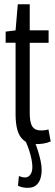

<svg xmlns="http://www.w3.org/2000/svg" viewBox="-20 -682 263 922"><path d="M155.4 10Q116.6 10 94.5 -7.7Q72.4 -25.4 63.6 -57.5Q54.8 -89.6 54.8 -132.2V-476.9H7.1V-530.2L54.8 -536.2L65.4 -661.6H122.8V-536.2H213.4V-476.6H122.8V-139Q122.8 -93.5 135.4 -74.5Q147.9 -55.5 176.5 -55.5Q185 -55.5 194 -56.5Q203.1 -57.5 212.6 -60.6L223.4 -2.6Q204.8 5.1 187.1 7.6Q169.5 10 155.4 10ZM70.8 163.4Q79.3 166.8 86.4 168.5Q93.6 170.1 100.6 170.1Q115.9 170.1 125.7 156.7Q135.4 143.2 135.4 119.3Q135.4 104.1 131.7 84.7Q128 65.3 121 43.1Q113.9 20.9 103.8 -1.9H145.8Q154.6 17.4 162.1 41.6Q169.7 65.7 174.9 89.8Q180.1 113.8 180.1 133.6Q180.1 156.9 173.7 176.7Q167.4 196.5 152.5 208.3Q137.7 220 112.6 220Q102.5 220 90.7 218Q78.8 216 66.3 210Z"/></svg>

Font: Georama ExtraCondensed Thin
Style: Regular
Weight: 100
Width: 2
Designer: Jean-Baptiste Levee
Foundry: Production Type
Version: Version 1.001